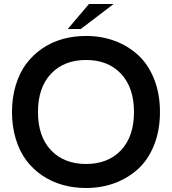

<svg xmlns="http://www.w3.org/2000/svg" viewBox="-20 -920 860 960"><path d="M410.2 -740.2Q487.3 -740.2 553.7 -715.6Q620.1 -690.9 670.9 -644.3Q721.7 -597.7 750.7 -524.4Q779.8 -451.2 779.8 -359.9Q779.8 -268.6 750.7 -195.3Q721.7 -122.1 670.9 -75.7Q620.1 -29.3 553.7 -4.6Q487.3 20 410.2 20Q348.6 20 293.7 4.6Q238.8 -10.7 192.1 -42Q145.5 -73.2 111.8 -117.9Q78.1 -162.6 59.1 -224.6Q40 -286.6 40 -359.9Q40 -433.1 59.1 -495.1Q78.1 -557.1 111.8 -601.8Q145.5 -646.5 191.9 -678Q238.3 -709.5 293.5 -724.9Q348.6 -740.2 410.2 -740.2ZM235.1 -551.3Q169.9 -482.4 169.9 -359.9Q169.9 -237.3 235.1 -168.7Q300.3 -100.1 410.2 -100.1Q520 -100.1 585 -168.7Q649.9 -237.3 649.9 -359.9Q649.9 -482.4 585 -551.3Q520 -620.1 410.2 -620.1Q300.3 -620.1 235.1 -551.3ZM424.8 -899.9H547.9L383.8 -774.9H318.8Z"/></svg>

Font: Miedinger*
Style: Bold
Weight: 700
Version: Version 001.000